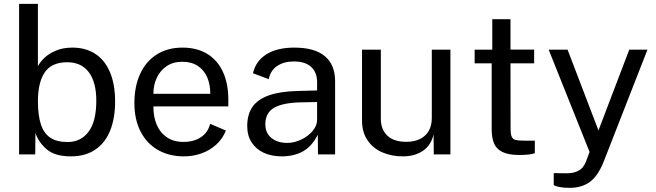

<svg xmlns="http://www.w3.org/2000/svg" viewBox="-20 -780 3315 970"><path d="M159 -108.5 158 0H76.5V-760.5H171.5V-445.5Q182 -466 204.2 -487.5Q226.5 -509 262.5 -524.2Q298.5 -539.5 345.5 -539.5Q412 -539.5 460.5 -508.5Q509 -477.5 535.2 -416.2Q561.5 -355 561.5 -266.5Q561.5 -182.5 536.5 -120.2Q511.5 -58 461.2 -24Q411 10 338 10Q256.5 10 215 -26.5Q173.5 -63 159 -108.5ZM321.5 -62.5Q388.5 -62.5 427.5 -114.5Q466.5 -166.5 466.5 -271.5Q466.5 -364.5 428.8 -415Q391 -465.5 319.5 -465.5Q242.5 -465.5 207.5 -416.5Q172.5 -367.5 171.5 -271.5Q171.5 -196.5 186.8 -151Q202 -105.5 234.8 -84Q267.5 -62.5 321.5 -62.5Z M902 -539.5Q975.5 -539.5 1027.5 -507.5Q1079.5 -475.5 1106.5 -416.5Q1133.5 -357.5 1133.5 -277V-242.5H755Q754.5 -191 771.5 -150.5Q788.5 -110 822.8 -86.5Q857 -63 907 -63Q959 -63 995 -86.8Q1031 -110.5 1041.5 -154.5L1121 -120.5Q1105 -79 1072.5 -49.5Q1040 -20 997.8 -5Q955.5 10 909 10Q835 10 778.2 -22.2Q721.5 -54.5 690.2 -115.5Q659 -176.5 659 -259.5Q659 -343 687.8 -406.2Q716.5 -469.5 771.5 -504.5Q826.5 -539.5 902 -539.5ZM1042.5 -306Q1042.5 -353 1026.8 -389.5Q1011 -426 979.2 -447Q947.5 -468 901 -468Q853.5 -468 820.5 -444.8Q787.5 -421.5 771 -384.5Q754.5 -347.5 755 -306Z M1487.5 -320.5 1582 -323V-364.5Q1582 -414 1552.2 -441.8Q1522.5 -469.5 1464 -469.5Q1415 -469.5 1381 -447.2Q1347 -425 1337.5 -380L1258 -410Q1272.5 -472.5 1326.5 -506Q1380.5 -539.5 1467 -539.5Q1569.5 -539.5 1621.2 -496.2Q1673 -453 1673 -369.5V0H1586.5L1585.5 -99.5Q1556 -40.5 1510.2 -15.2Q1464.5 10 1403.5 10Q1352 10 1312.5 -8.2Q1273 -26.5 1251 -61Q1229 -95.5 1229 -143Q1229 -202.5 1256 -240.8Q1283 -279 1340 -298.8Q1397 -318.5 1487.5 -320.5ZM1431.5 -58Q1466.5 -58 1501.8 -74.8Q1537 -91.5 1559.5 -118.5Q1582 -145.5 1582 -174V-264.5L1503.5 -263Q1410 -261.5 1365.2 -235.8Q1320.5 -210 1320.5 -152Q1320.5 -108 1351.2 -83Q1382 -58 1431.5 -58Z M1809 -170V-529H1904V-179.5Q1904 -126 1936.8 -94.8Q1969.5 -63.5 2032.5 -63.5Q2092 -63.5 2126.8 -94.8Q2161.5 -126 2161.5 -185V-529H2255.5V0H2171.5L2170.5 -101Q2157.5 -45 2115.8 -17.5Q2074 10 2016 10Q1958.5 10 1911.5 -10.2Q1864.5 -30.5 1836.8 -71.2Q1809 -112 1809 -170Z M2559 -460 2559.5 -131Q2559.5 -102.5 2565 -89.8Q2570.5 -77 2583.5 -73.2Q2596.5 -69.5 2624 -69.5H2682V-6Q2657 3 2603.5 3Q2549.5 3 2519 -11.8Q2488.5 -26.5 2476.2 -54.8Q2464 -83 2464 -128V-460H2378V-529H2467V-683H2559V-529.5H2678.5V-460Z M2777.5 155.5V94.5L2831.5 95.5Q2868 96.5 2890 88Q2912 79.5 2922.5 67Q2933 54.5 2940 37.5L2958.5 -12.5L2752 -529H2847.5L3003.5 -121L3159 -529H3251L3028.5 40Q2999 112 2958 140.5Q2917 169 2858.5 169Q2828 169 2807.2 165Q2786.5 161 2777.5 155.5Z"/></svg>

Font: 1883 Sans
Style: Regular
Weight: 400
Designer: 1883 Sans project is a fork of Public Sans.
Version: Version 1.009